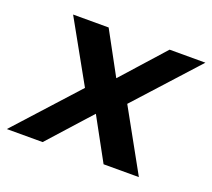

<svg xmlns="http://www.w3.org/2000/svg" viewBox="-121 -613 807 731"><g transform="rotate(20 283.0 -248.0)"><path d="M-29 0 197 -249 59 -496H203L296 -325H297L450 -496H595L369 -247L506 0H363L270 -170H269L116 0Z"/></g></svg>

Font: DM Sans 28pt
Style: Bold Italic
Weight: 700
Italic angle: -10°
Version: Version 4.004;gftools[0.9.30]